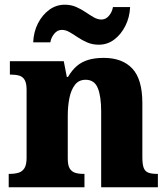

<svg xmlns="http://www.w3.org/2000/svg" viewBox="-20 -796 716 816"><path d="M17 0V-57H20Q43 -57 59 -62Q75 -67 84 -81.5Q93 -96 93 -125V-415Q93 -442 85 -456Q77 -470 62 -474.5Q47 -479 25 -479H22V-536H251L264 -469H269Q286 -498 306.5 -515.5Q327 -533 355 -541.5Q383 -550 421 -550Q500 -550 542.5 -504.5Q585 -459 585 -358V-128Q585 -97 591 -82Q597 -67 611 -62Q625 -57 647 -57H651V0H410V-322Q410 -387 395.5 -422Q381 -457 344 -457Q315 -457 298.5 -435.5Q282 -414 275 -379.5Q268 -345 268 -305V-122Q268 -94 276 -80.5Q284 -67 298.5 -62Q313 -57 335 -57H339V0ZM400 -606Q373 -606 351 -615.5Q329 -625 310.5 -637.5Q292 -650 275.5 -659.5Q259 -669 243 -669Q224 -669 210.5 -652.5Q197 -636 194 -616H121Q123 -661 141.5 -697Q160 -733 189.5 -754.5Q219 -776 255 -776Q282 -776 303.5 -766.5Q325 -757 343.5 -744.5Q362 -732 378.5 -722.5Q395 -713 411 -713Q430 -713 443.5 -729.5Q457 -746 460 -766H533Q531 -722 512.5 -685.5Q494 -649 465 -627.5Q436 -606 400 -606Z"/></svg>

Font: Noto Serif Kannada ExtraBold
Style: Regular
Weight: 800
Version: Version 2.003